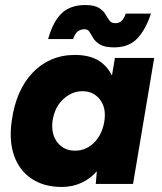

<svg xmlns="http://www.w3.org/2000/svg" viewBox="-20 -730 641 762"><path d="M360 0 368 -93 436 -500H592L508 0ZM225 12Q154 12 105 -21Q56 -54 35.5 -113.5Q15 -173 27 -253Q35 -311 55.5 -358.5Q76 -406 108.5 -440.5Q141 -475 183.5 -493.5Q226 -512 277 -512Q348 -512 387.5 -478Q427 -444 440 -385Q453 -326 442 -248Q434 -186 415.5 -137.5Q397 -89 369 -55.5Q341 -22 304.5 -5Q268 12 225 12ZM278 -132Q302 -132 322 -141.5Q342 -151 357.5 -168Q373 -185 382.5 -207.5Q392 -230 395 -255Q401 -305 375.5 -336.5Q350 -368 307 -368Q283 -368 262.5 -358Q242 -348 226 -331.5Q210 -315 200.5 -293Q191 -271 188 -246Q183 -196 208.5 -164Q234 -132 278 -132ZM433 -542Q396 -542 377.5 -553Q359 -564 350.5 -578Q342 -592 335.5 -603Q329 -614 315 -614Q303 -614 291 -607Q279 -600 270 -575H171Q191 -646 225.5 -678Q260 -710 318 -710Q354 -710 372 -699Q390 -688 398 -674Q406 -660 414 -649Q422 -638 437 -638Q455 -638 464.5 -649Q474 -660 479 -676H579Q559 -614 525.5 -578Q492 -542 433 -542Z"/></svg>

Font: Figtree ExtraBold
Style: Italic
Weight: 800
Italic angle: -9.5°
Foundry: Erik Kennedy
Version: Version 2.001;gftools[0.9.30]